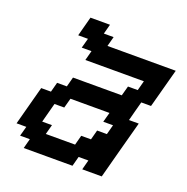

<svg xmlns="http://www.w3.org/2000/svg" viewBox="-150 -1016 1127 1156"><g transform="rotate(20 413.0 -437.5)"><path d="M500 0H625Q641.6 -62.5 675 -187.5Q708.5 -312.5 725.6 -375H663.1Q668.5 -395.5 679.4 -437.3Q690.4 -479 696.3 -500H758.8Q770 -541.5 792.5 -625Q814.9 -708.5 826.2 -750H388.7L405.3 -812.5H342.8L359.4 -875H234.4Q229 -854 217.8 -812.5Q206.5 -771 201.2 -750H263.7L246.6 -687.5H309.1L292.5 -625H667.5L650.9 -562.5H588.4L571.3 -500H258.8L242.2 -437.5H179.7L163.1 -375H100.6Q89.4 -333 67.1 -250Q44.9 -167 33.7 -125H96.2L79.1 -62.5H141.6L125 0H437.5L454.1 -62.5H516.6ZM408.7 -125H221.2L237.8 -187.5H175.3Q181.2 -208.5 191.9 -250Q202.6 -291.5 208.5 -312.5H271L288.1 -375H538.1L521 -312.5H583.5L566.9 -250H504.4L487.8 -187.5H425.3Z"/></g></svg>

Font: Faithful 32x
Style: Oblique
Weight: 400
Foundry: Faithful Resource Pack
Version: Version 1.0; January 27, 2023